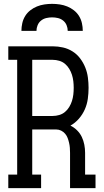

<svg xmlns="http://www.w3.org/2000/svg" viewBox="-20 -975 540 995"><path d="M23 0V-70H69V-665H23V-735H253Q280 -735 306.5 -729Q333 -723 356 -708.5Q379 -694 395.5 -672Q412 -650 422 -625Q432 -600 435.5 -573Q439 -546 439 -520Q439 -491 435 -462.5Q431 -434 419.5 -408Q408 -382 389 -360Q370 -338 345 -324Q364 -315 379.5 -299.5Q395 -284 404 -265Q413 -246 417 -225Q421 -204 421 -183V-70H475V0H343V-183Q343 -196 342 -209Q341 -222 338 -235Q335 -248 330.5 -260Q326 -272 317.5 -282Q309 -292 297 -298Q285 -304 272 -304H147V-70H193V0ZM147 -374H253Q270 -374 287 -379Q304 -384 317 -395Q330 -406 339 -421Q348 -436 353 -452Q358 -468 360 -485Q362 -502 362 -520Q362 -537 360 -554Q358 -571 353 -587Q348 -603 339 -618Q330 -633 317 -644Q304 -655 287 -660Q270 -665 253 -665H147ZM91 -815Q91 -835 95.5 -855Q100 -875 110.5 -892Q121 -909 137 -921.5Q153 -934 171.5 -941.5Q190 -949 210 -952Q230 -955 250 -955Q270 -955 290 -952Q310 -949 328.5 -941.5Q347 -934 363 -921.5Q379 -909 389.5 -892Q400 -875 404.5 -855Q409 -835 409 -815H331Q331 -830 325 -844.5Q319 -859 307 -868.5Q295 -878 280 -881.5Q265 -885 250 -885Q235 -885 220 -881.5Q205 -878 193 -868.5Q181 -859 175 -844.5Q169 -830 169 -815Z"/></svg>

Font: Iosevka Gothic
Style: Regular
Weight: 400
Monospace: yes
Designer: Belleve Invis
Foundry: Belleve Invis
Version: Version 15.5.1; ttfautohint (v1.8.4)